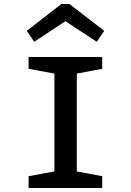

<svg xmlns="http://www.w3.org/2000/svg" viewBox="-20 -940 654 960"><path d="M123 0V-59L252 -83V-572L123 -596V-655H491V-596L364 -572V-83L491 -59V0ZM151 -731 114 -786 287 -920H327L501 -786L464 -731L307 -834Z"/></svg>

Font: Intel One Mono Medium
Style: Regular
Weight: 500
Monospace: yes
Designer: Fred Shallcrass
Foundry: Frere-Jones Type LLC
Version: Version 1.400;hotconv 1.1.0;makeotfexe 2.6.0;FJTRelease1.4